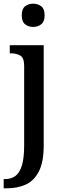

<svg xmlns="http://www.w3.org/2000/svg" viewBox="-31 -781 346 1041"><path d="M149 -635Q123 -635 105 -649.5Q87 -664 87 -698Q87 -733 105 -747Q123 -761 149 -761Q174 -761 192.5 -747Q211 -733 211 -698Q211 -664 192.5 -649.5Q174 -635 149 -635ZM-11 240V190H-5Q29 190 52 173.5Q75 157 87.5 117Q100 77 100 7V-424Q100 -468 78.5 -480Q57 -492 26 -492H22V-536H206V8Q206 97 180 148Q154 199 109 219.5Q64 240 5 240Z"/></svg>

Font: Noto Serif Tamil SemiCondensed Medium
Style: Italic
Weight: 500
Width: 4
Italic angle: -12°
Designer: Indian Type Foundry, Tom Grace, and the Monotype Design Team
Foundry: Monotype Imaging Inc.
Version: Version 2.003; ttfautohint (v1.8.4.7-5d5b)